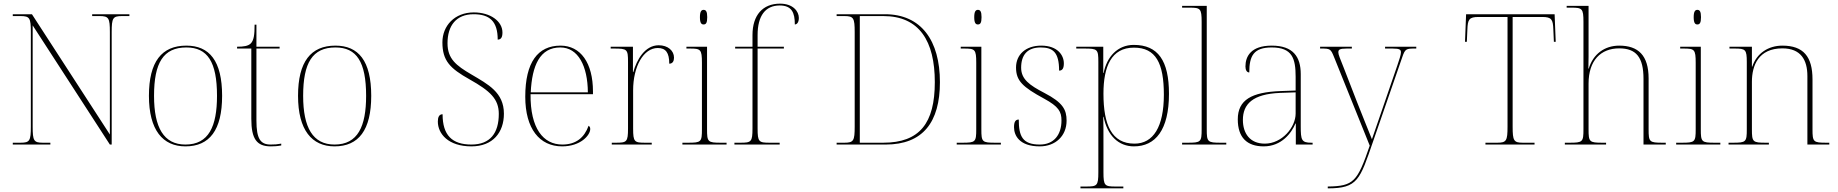

<svg xmlns="http://www.w3.org/2000/svg" viewBox="-20 -792 10070 1052"><path d="M50 0H256V-10H215C165 -10 159 -21 159 -98V-653L582 0H592V-616C592 -693 598 -704 648 -704H689V-714H485V-704H526C576 -704 582 -693 582 -616V-55L155 -714H50V-704H93C143 -704 149 -693 149 -616V-98C149 -21 143 -10 93 -10H50Z M996 10C1128 10 1197 -79 1197 -267C1197 -459 1127 -542 1001 -542C866 -542 796 -454 796 -267C796 -79 872 10 996 10ZM996 0C877 0 824 -93 824 -267C824 -448 875 -532 1001 -532C1117 -532 1169 -453 1169 -267C1169 -100 1124 0 996 0Z M1464 10C1482 10 1500 9 1521 5V-5C1500 -1 1485 0 1463 0C1407 0 1385 -31 1385 -132V-526H1512V-536H1385V-657H1375C1375 -602 1371 -570 1353 -553C1339 -540 1316 -536 1279 -536V-526H1357V-141C1357 -30 1387 10 1464 10Z M1813 10C1945 10 2014 -79 2014 -267C2014 -459 1944 -542 1818 -542C1683 -542 1613 -454 1613 -267C1613 -79 1689 10 1813 10ZM1813 0C1694 0 1641 -93 1641 -267C1641 -448 1692 -532 1818 -532C1934 -532 1986 -453 1986 -267C1986 -100 1941 0 1813 0Z M2563 10C2681 10 2741 -67 2741 -169C2741 -286 2654 -330 2563 -384C2479 -433 2432 -470 2432 -555C2432 -652 2480 -714 2575 -714C2662 -714 2707 -676 2707 -575C2726 -575 2733 -589 2733 -614C2733 -675 2668 -724 2576 -724C2471 -724 2404 -651 2404 -560C2404 -459 2446 -417 2553 -357C2667 -293 2713 -249 2713 -168C2713 -63 2666 0 2563 0C2457 0 2405 -51 2405 -166C2386 -166 2379 -150 2379 -126C2379 -59 2436 10 2563 10Z M3060 10C3161 10 3214 -51 3214 -85C3214 -94 3211 -99 3205 -103C3182 -39 3137 0 3061 0C2957 0 2885 -88 2887 -276H3229V-290C3229 -448 3161 -542 3051 -542C2927 -542 2858 -451 2858 -262C2858 -87 2936 10 3060 10ZM3201 -286H2888C2895 -433 2938 -532 3050 -532C3148 -532 3200 -430 3201 -286Z M3332 0H3551V-10H3516C3456 -10 3449 -14 3449 -88V-297C3449 -428 3506 -529 3584 -529C3628 -529 3647 -503 3647 -443C3666 -443 3673 -458 3673 -476C3673 -514 3640 -544 3589 -544C3513 -544 3468 -463 3450 -397H3448V-536H3326V-526H3344C3417 -526 3421 -522 3421 -452V-88C3421 -14 3414 -10 3354 -10H3332Z M3835 -658C3848 -658 3855 -666 3855 -698C3855 -729 3848 -738 3835 -738C3823 -738 3815 -729 3815 -698C3815 -666 3823 -658 3835 -658ZM3719 0H3961V-10H3931C3858 -10 3854 -14 3854 -84V-536H3741V-526H3759C3819 -526 3826 -522 3826 -448V-84C3826 -14 3822 -10 3749 -10H3719Z M4004 0H4252V-10H4198C4138 -10 4131 -14 4131 -88V-526H4275V-536H4131V-600C4131 -706 4174 -762 4252 -762C4319 -762 4335 -722 4335 -658C4345 -658 4357 -667 4357 -694C4357 -729 4326 -772 4254 -772C4159 -772 4103 -709 4103 -600V-536H4008V-526H4103V-88C4103 -14 4096 -10 4036 -10H4004Z M4564 0H4833C5037 0 5130 -123 5130 -342C5130 -569 5028 -714 4829 -714H4564V-704H4607C4657 -704 4663 -693 4663 -616V-98C4663 -21 4657 -10 4607 -10H4564ZM4819 -10H4691V-704H4820C5017 -704 5102 -567 5102 -342C5102 -117 5019 -10 4819 -10Z M5338 -658C5351 -658 5358 -666 5358 -698C5358 -729 5351 -738 5338 -738C5326 -738 5318 -729 5318 -698C5318 -666 5326 -658 5338 -658ZM5222 0H5464V-10H5434C5361 -10 5357 -14 5357 -84V-536H5244V-526H5262C5322 -526 5329 -522 5329 -448V-84C5329 -14 5325 -10 5252 -10H5222Z M5677 10C5763 10 5824 -47 5824 -131C5824 -191 5804 -230 5702 -283C5621 -325 5575 -358 5575 -421C5575 -491 5609 -532 5682 -532C5749 -532 5783 -506 5783 -405C5802 -405 5809 -419 5809 -445C5809 -489 5775 -542 5685 -542C5600 -542 5547 -493 5547 -422C5547 -349 5584 -315 5700 -252C5781 -208 5796 -180 5796 -132C5796 -54 5755 0 5677 0C5582 0 5562 -46 5562 -137C5543 -137 5536 -123 5536 -95C5536 -50 5565 10 5677 10Z M5900 240H6135V230H6093C6033 230 6026 226 6026 152V13C6026 -60 6026 -125 6025 -152H6027C6047 -50 6108 10 6193 10C6311 10 6385 -80 6385 -278C6385 -460 6325 -546 6192 -546C6103 -546 6044 -480 6027 -392H6025V-536H5877V-526H5921C5994 -526 5998 -522 5998 -452V152C5998 226 5991 230 5931 230H5900ZM6196 -5C6071 -5 6026 -108 6026 -279C6026 -427 6069 -531 6193 -531C6313 -531 6357 -446 6357 -273C6357 -97 6299 -5 6196 -5Z M6457 0H6699V-10H6670C6596 -10 6592 -14 6592 -84V-760H6457V-750H6497C6557 -750 6564 -746 6564 -672V-84C6564 -14 6560 -10 6487 -10H6457Z M6904 10C7002 10 7056 -63 7078 -115H7080V0H7172V-10H7165C7111 -10 7107 -25 7107 -100V-386C7107 -481 7065 -542 6948 -542C6833 -542 6804 -482 6804 -428C6804 -409 6811 -395 6825 -395C6825 -486 6849 -532 6948 -532C7061 -532 7079 -471 7079 -371V-296L6996 -293C6838 -287 6762 -245 6762 -138C6762 -39 6812 10 6904 10ZM6910 -5C6828 -5 6790 -62 6790 -135C6790 -221 6843 -277 6994 -283L7079 -286V-170C7079 -94 7004 -5 6910 -5Z M7255 230V240H7256C7419 240 7431 193 7503 -16L7663 -478C7679 -525 7684 -526 7736 -526H7740V-536H7569V-526H7610C7651 -526 7656 -519 7656 -505C7656 -492 7647 -465 7636 -433L7546 -171C7525 -110 7510 -68 7497 -29C7480 -73 7439 -171 7415 -234L7344 -417C7322 -473 7313 -492 7313 -505C7313 -519 7318 -526 7359 -526H7387V-536H7213V-526H7216C7269 -526 7271 -525 7290 -478L7485 6C7417 204 7397 228 7255 230Z M8119 0H8388V-10H8324C8274 -10 8268 -21 8268 -98V-699H8430C8482 -699 8489 -685 8491 -630L8494 -563H8504L8498 -714H8013L8007 -563H8017L8020 -630C8022 -685 8029 -699 8081 -699H8240V-98C8240 -21 8234 -10 8184 -10H8119Z M8554 0H8780V-10H8761C8688 -10 8684 -14 8684 -84V-334C8684 -461 8751 -527 8852 -527C8945 -527 8985 -478 8985 -360V0H9107V-10H9090C9017 -10 9013 -14 9013 -84V-362C9013 -489 8956 -542 8852 -542C8772 -542 8709 -496 8685 -416H8683C8684 -454 8684 -465 8684 -482V-760H8564V-750H8589C8649 -750 8656 -746 8656 -672V-84C8656 -14 8652 -10 8579 -10H8554Z M9280 -658C9293 -658 9300 -666 9300 -698C9300 -729 9293 -738 9280 -738C9268 -738 9260 -729 9260 -698C9260 -666 9268 -658 9280 -658ZM9164 0H9406V-10H9376C9303 -10 9299 -14 9299 -84V-536H9186V-526H9204C9264 -526 9271 -522 9271 -448V-84C9271 -14 9267 -10 9194 -10H9164Z M9451 0H9672V-10H9656C9583 -10 9579 -14 9579 -84V-344C9579 -433 9615 -527 9746 -527C9847 -527 9883 -464 9883 -375V0H10003V-10H9988C9915 -10 9911 -14 9911 -84V-357C9911 -482 9861 -542 9746 -542C9669 -542 9605 -500 9581 -427H9579V-536H9456V-526H9484C9544 -526 9551 -521 9551 -452V-84C9551 -14 9547 -10 9474 -10H9451Z"/></svg>

Font: Noto Serif Display Thin
Style: Regular
Weight: 100
Designer: Monotype Design Team
Foundry: Monotype Imaging Inc.
Version: Version 2.009